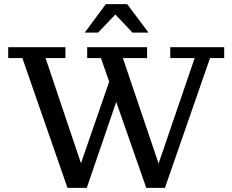

<svg xmlns="http://www.w3.org/2000/svg" viewBox="-20 -912 1133 936"><path d="M693 4 472 -629H405V-682H697V-629H579L772 -59H734L929 -629H810V-682H1073V-629H1004L784 4ZM309 4 89 -629H20V-682H299V-629H202L394 -59H355L531 -568L566 -472L403 4ZM393 -753 496 -892H600L704 -753H626L520 -865H565L458 -753Z"/></svg>

Font: Montagu Slab 24pt
Style: Regular
Weight: 400
Designer: Florian Karsten
Foundry: Florian Karsten
Version: Version 1.000